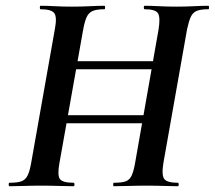

<svg xmlns="http://www.w3.org/2000/svg" viewBox="-20 -645 744 665"><path d="M13 0Q10 0 10 -6Q10 -12 13 -12Q40 -12 54 -17Q68 -22 75.5 -37Q83 -52 88 -81L170 -544Q178 -586 168 -599.5Q158 -613 120 -613Q118 -613 118 -619Q118 -625 120 -625Q143 -625 170.5 -623.5Q198 -622 229 -622Q261 -622 290.5 -623.5Q320 -625 342 -625Q344 -625 344 -619Q344 -613 342 -613Q315 -613 301 -607Q287 -601 280 -585.5Q273 -570 268 -542L186 -81Q178 -38 187.5 -25Q197 -12 235 -12Q238 -12 238 -6Q238 0 235 0Q213 0 184 -1Q155 -2 122 -2Q91 -2 63 -1Q35 0 13 0ZM164 -218 167 -246H550L547 -218ZM164 -405 167 -433H550L547 -405ZM374 0Q372 0 372 -6Q372 -12 374 -12Q402 -12 415.5 -17Q429 -22 436 -37Q443 -52 448 -81L529 -542Q536 -584 527.5 -598.5Q519 -613 481 -613Q478 -613 478 -619Q478 -625 481 -625Q503 -625 531.5 -623.5Q560 -622 591 -622Q622 -622 651 -623.5Q680 -625 702 -625Q704 -625 704 -619Q704 -613 702 -613Q676 -613 662 -607.5Q648 -602 641 -587Q634 -572 628 -544L546 -81Q539 -38 549 -25Q559 -12 596 -12Q599 -12 599 -6Q599 0 596 0Q577 0 548 -1Q519 -2 487 -2Q455 -2 426 -1Q397 0 374 0Z"/></svg>

Font: Cormorant Light
Style: Italic
Weight: 300
Italic angle: -10°
Designer: Christian Thalmann (Catharsis Fonts)
Foundry: Catharsis Fonts
Version: Version 4.000